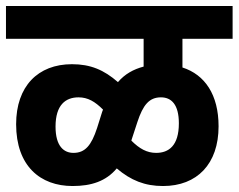

<svg xmlns="http://www.w3.org/2000/svg" viewBox="-20 -642 799 643"><path d="M0 -512H461V-419C427 -410 398 -394 375 -367C328 -408 283 -427 221 -427C107 -427 34 -353 34 -226C34 -86 115 -19 223 -19C286 -19 335 -35 371 -78C418 -38 465 -19 526 -19C640 -19 712 -93 712 -219C712 -325 666 -392 591 -416V-512H759V-622H0ZM166 -218C166 -291 200 -316 243 -316C274 -316 298 -302 325 -275C324 -273 323 -270 322 -267L305 -213C286 -155 265 -130 226 -130C194 -130 166 -152 166 -218ZM421 -175 440 -233C459 -291 480 -316 519 -316C554 -316 579 -292 579 -229C579 -154 545 -130 503 -130C472 -130 447 -144 420 -171Z"/></svg>

Font: Noto Sans Devanagari SemiCondensed
Style: Bold
Weight: 700
Width: 4
Designer: Jelle Bosma - Monotype Design Team
Foundry: Monotype Imaging Inc.
Version: Version 2.004